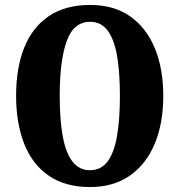

<svg xmlns="http://www.w3.org/2000/svg" viewBox="-20 -745 724 775"><path d="M343 10Q243 10 176.5 -36Q110 -82 77.5 -165Q45 -248 45 -359Q45 -470 77.5 -552Q110 -634 176.5 -679.5Q243 -725 344 -725Q439 -725 504.5 -679.5Q570 -634 604.5 -551.5Q639 -469 639 -358Q639 -247 604.5 -164.5Q570 -82 504 -36Q438 10 343 10ZM343 -58Q388 -58 414.5 -93.5Q441 -129 452.5 -196.5Q464 -264 464 -358Q464 -453 452.5 -519.5Q441 -586 414.5 -621.5Q388 -657 344 -657Q277 -657 249 -578.5Q221 -500 221 -358Q221 -264 233 -196.5Q245 -129 272 -93.5Q299 -58 343 -58Z"/></svg>

Font: Noto Serif Khmer ExtraCondensed Black
Style: Regular
Weight: 900
Width: 2
Designer: Danh Hong and the Monotype Design Team
Foundry: Monotype Imaging Inc.
Version: Version 2.004